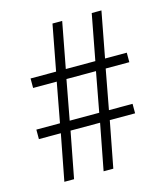

<svg xmlns="http://www.w3.org/2000/svg" viewBox="-108 -848 758 879"><g transform="rotate(-15 271.5 -408.0)"><path d="M88 -51 130 -270H26V-315H138L173 -503H61V-548H182L223 -765H269L228 -548H368L409 -765H455L414 -548H517V-503H405L370 -315H482V-270H362L320 -51H274L316 -270H176L134 -51ZM184 -315H324L359 -503H219Z"/></g></svg>

Font: Noto Sans Tamil UI Condensed Light
Style: Regular
Weight: 300
Width: 3
Designer: Jelle Bosma - Monotype Design Team
Foundry: Monotype Imaging Inc.
Version: Version 2.004; ttfautohint (v1.8.4.7-5d5b)